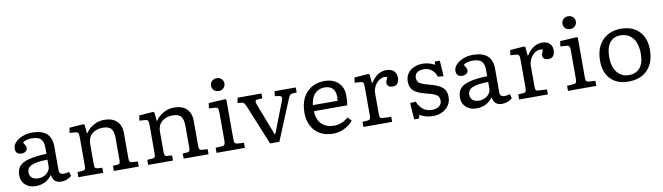

<svg xmlns="http://www.w3.org/2000/svg" viewBox="-39 -1353 6788 1967"><g transform="rotate(-10 3355.0 -369.5)"><path d="M215 14Q148 14 106.5 -24Q65 -62 65 -124Q65 -181 94 -216.5Q123 -252 191.5 -270Q260 -288 378 -293V-364Q378 -416 352 -445.5Q326 -475 255 -475Q227 -475 200.5 -467.5Q174 -460 162 -448Q177 -426 183.5 -411.5Q190 -397 190 -389Q190 -367 172 -353.5Q154 -340 130 -340Q67 -340 67 -401Q67 -436 95 -466Q123 -496 169.5 -514.5Q216 -533 270 -533Q471 -533 471 -353V-105Q471 -61 520 -61Q548 -61 575 -71L587 -26Q570 -10 541 2Q512 14 483 14Q438 14 415 -7.5Q392 -29 385 -72Q323 14 215 14ZM254 -60Q288 -60 316 -74Q344 -88 361 -112Q378 -136 378 -164V-232Q266 -231 215 -209Q164 -187 164 -137Q164 -100 188.5 -80Q213 -60 254 -60Z M659 0V-53L716 -57Q730 -58 737 -67Q744 -76 744 -105V-401Q744 -433 737 -445Q730 -457 707 -458L649 -462L657 -515L802 -526L815 -519L823 -430H829Q859 -477 911 -505Q963 -533 1020 -533Q1104 -533 1150.5 -489Q1197 -445 1197 -362V-97Q1197 -77 1203 -67.5Q1209 -58 1231 -56L1287 -53V0H1028V-53L1072 -56Q1090 -58 1097 -65.5Q1104 -73 1104 -98V-328Q1104 -392 1081 -424Q1058 -456 992 -456Q922 -456 879.5 -418Q837 -380 837 -317V-102Q837 -78 842.5 -68.5Q848 -59 864 -57L917 -53V0Z M1385 0V-53L1442 -57Q1456 -58 1463 -67Q1470 -76 1470 -105V-401Q1470 -433 1463 -445Q1456 -457 1433 -458L1375 -462L1383 -515L1528 -526L1541 -519L1549 -430H1555Q1585 -477 1637 -505Q1689 -533 1746 -533Q1830 -533 1876.5 -489Q1923 -445 1923 -362V-97Q1923 -77 1929 -67.5Q1935 -58 1957 -56L2013 -53V0H1754V-53L1798 -56Q1816 -58 1823 -65.5Q1830 -73 1830 -98V-328Q1830 -392 1807 -424Q1784 -456 1718 -456Q1648 -456 1605.5 -418Q1563 -380 1563 -317V-102Q1563 -78 1568.5 -68.5Q1574 -59 1590 -57L1643 -53V0Z M2229 -620Q2199 -620 2179.5 -638.5Q2160 -657 2160 -686Q2160 -715 2179.5 -734Q2199 -753 2229 -753Q2259 -753 2279 -734.5Q2299 -716 2299 -687Q2299 -658 2279.5 -639Q2260 -620 2229 -620ZM2096 0V-53L2163 -57Q2184 -59 2190.5 -69.5Q2197 -80 2197 -108V-398Q2197 -434 2189.5 -445.5Q2182 -457 2158 -458L2098 -462L2106 -516L2277 -526L2290 -519V-104Q2290 -85 2295 -72Q2300 -59 2325 -57L2391 -53V0Z M2653 0 2485 -411Q2473 -439 2464 -450Q2455 -461 2434 -462L2396 -465L2407 -519H2655V-468L2609 -466Q2587 -465 2582.5 -453.5Q2578 -442 2588 -416L2715 -86H2723L2848 -409Q2859 -436 2853 -448Q2847 -460 2823 -463L2785 -468L2791 -519H3012V-467L2969 -464Q2951 -463 2942 -454Q2933 -445 2919 -410L2750 0Z M3309 14Q3231 14 3174 -18Q3117 -50 3085.5 -109Q3054 -168 3054 -247Q3054 -336 3086 -400Q3118 -464 3175.5 -498.5Q3233 -533 3311 -533Q3400 -533 3453.5 -483.5Q3507 -434 3507 -349Q3507 -323 3505.5 -298.5Q3504 -274 3499 -247H3153Q3156 -156 3204.5 -110.5Q3253 -65 3332 -65Q3373 -65 3411.5 -80.5Q3450 -96 3480 -124L3517 -85Q3480 -39 3424.5 -12.5Q3369 14 3309 14ZM3153 -310H3410Q3413 -330 3413 -353Q3413 -408 3384.5 -438Q3356 -468 3301 -468Q3240 -468 3200.5 -427.5Q3161 -387 3153 -310Z M3624 0V-53L3679 -57Q3697 -59 3703 -69Q3709 -79 3709 -105V-401Q3709 -434 3702 -445.5Q3695 -457 3672 -458L3614 -462L3622 -515L3767 -526L3780 -519L3788 -429H3794Q3860 -533 3954 -533Q4004 -533 4032 -507.5Q4060 -482 4060 -438Q4060 -401 4044 -378.5Q4028 -356 3993 -356Q3964 -356 3949 -368.5Q3934 -381 3934 -402Q3934 -412 3938.5 -425.5Q3943 -439 3953 -460Q3929 -471 3902.5 -463.5Q3876 -456 3853 -434.5Q3830 -413 3816 -382.5Q3802 -352 3802 -318V-103Q3802 -80 3807 -69Q3812 -58 3831 -57L3923 -52V0Z M4150 14 4138 -158 4197 -162Q4218 -108 4256.5 -79Q4295 -50 4348 -50Q4395 -50 4422.5 -72Q4450 -94 4450 -130Q4450 -154 4439.5 -170.5Q4429 -187 4402 -199.5Q4375 -212 4324 -224Q4227 -247 4189.5 -282Q4152 -317 4152 -378Q4152 -426 4176 -461Q4200 -496 4241.5 -514.5Q4283 -533 4335 -533Q4367 -533 4401 -523.5Q4435 -514 4454 -499L4462 -533H4513L4523 -370L4463 -375Q4453 -417 4418.5 -446Q4384 -475 4337 -475Q4289 -475 4264.5 -456Q4240 -437 4240 -402Q4240 -363 4267 -345.5Q4294 -328 4362 -310Q4429 -293 4467 -272Q4505 -251 4521 -222.5Q4537 -194 4537 -152Q4537 -103 4512 -65.5Q4487 -28 4444 -7Q4401 14 4346 14Q4304 14 4269.5 3.5Q4235 -7 4212 -23L4199 14Z M4800 14Q4733 14 4691.5 -24Q4650 -62 4650 -124Q4650 -181 4679 -216.5Q4708 -252 4776.5 -270Q4845 -288 4963 -293V-364Q4963 -416 4937 -445.5Q4911 -475 4840 -475Q4812 -475 4785.5 -467.5Q4759 -460 4747 -448Q4762 -426 4768.5 -411.5Q4775 -397 4775 -389Q4775 -367 4757 -353.5Q4739 -340 4715 -340Q4652 -340 4652 -401Q4652 -436 4680 -466Q4708 -496 4754.5 -514.5Q4801 -533 4855 -533Q5056 -533 5056 -353V-105Q5056 -61 5105 -61Q5133 -61 5160 -71L5172 -26Q5155 -10 5126 2Q5097 14 5068 14Q5023 14 5000 -7.5Q4977 -29 4970 -72Q4908 14 4800 14ZM4839 -60Q4873 -60 4901 -74Q4929 -88 4946 -112Q4963 -136 4963 -164V-232Q4851 -231 4800 -209Q4749 -187 4749 -137Q4749 -100 4773.5 -80Q4798 -60 4839 -60Z M5244 0V-53L5299 -57Q5317 -59 5323 -69Q5329 -79 5329 -105V-401Q5329 -434 5322 -445.5Q5315 -457 5292 -458L5234 -462L5242 -515L5387 -526L5400 -519L5408 -429H5414Q5480 -533 5574 -533Q5624 -533 5652 -507.5Q5680 -482 5680 -438Q5680 -401 5664 -378.5Q5648 -356 5613 -356Q5584 -356 5569 -368.5Q5554 -381 5554 -402Q5554 -412 5558.5 -425.5Q5563 -439 5573 -460Q5549 -471 5522.5 -463.5Q5496 -456 5473 -434.5Q5450 -413 5436 -382.5Q5422 -352 5422 -318V-103Q5422 -80 5427 -69Q5432 -58 5451 -57L5543 -52V0Z M5885 -620Q5855 -620 5835.5 -638.5Q5816 -657 5816 -686Q5816 -715 5835.5 -734Q5855 -753 5885 -753Q5915 -753 5935 -734.5Q5955 -716 5955 -687Q5955 -658 5935.5 -639Q5916 -620 5885 -620ZM5752 0V-53L5819 -57Q5840 -59 5846.5 -69.5Q5853 -80 5853 -108V-398Q5853 -434 5845.5 -445.5Q5838 -457 5814 -458L5754 -462L5762 -516L5933 -526L5946 -519V-104Q5946 -85 5951 -72Q5956 -59 5981 -57L6047 -53V0Z M6380 14Q6263 14 6196 -55.5Q6129 -125 6129 -246Q6129 -335 6161.5 -399Q6194 -463 6254 -498Q6314 -533 6395 -533Q6514 -533 6583 -463Q6652 -393 6652 -271Q6652 -138 6580.5 -62Q6509 14 6380 14ZM6396 -51Q6471 -51 6512 -100Q6553 -149 6553 -244Q6553 -353 6506 -410Q6459 -467 6379 -467Q6308 -467 6268 -416.5Q6228 -366 6228 -269Q6228 -165 6274 -108Q6320 -51 6396 -51Z"/></g></svg>

Font: Literata 7pt
Style: Regular
Weight: 400
Designer: Latin by Veronika Burian and Jose Scaglione. Greek by Irene Vlachou. Cyrillic by Vera Evstafieva.
Foundry: TypeTogether
Version: Version 3.002